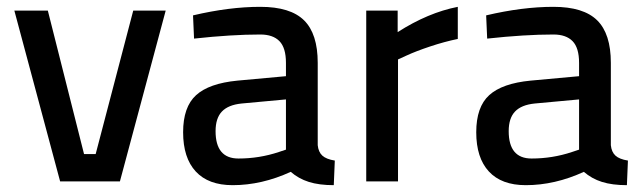

<svg xmlns="http://www.w3.org/2000/svg" viewBox="-20 -531 1881 562"><path d="M22 -500H120L226 -80H260L370 -500H465L331 0H156Z M516 -144Q516 -218 554 -252.5Q592 -287 675 -295L817 -308V-347Q817 -391 798 -410.5Q779 -430 742 -430Q658 -430 548 -418L545 -486Q651 -511 742 -511Q830 -511 870 -471.5Q910 -432 910 -347V-106Q912 -86 923.5 -75.5Q935 -65 960 -61L957 11Q914 11 884 1.5Q854 -8 831 -28Q746 11 661 11Q590 11 553 -29Q516 -69 516 -144ZM796 -86 817 -93V-240L687 -228Q648 -224 629.5 -204.5Q611 -185 611 -147Q611 -67 678 -67Q739 -67 796 -86Z M1052 -500H1144V-437Q1233 -494 1320 -511V-417Q1281 -409 1239 -395Q1197 -381 1169 -368L1145 -357V0H1052Z M1374 -144Q1374 -218 1412 -252.5Q1450 -287 1533 -295L1675 -308V-347Q1675 -391 1656 -410.5Q1637 -430 1600 -430Q1516 -430 1406 -418L1403 -486Q1509 -511 1600 -511Q1688 -511 1728 -471.5Q1768 -432 1768 -347V-106Q1770 -86 1781.5 -75.5Q1793 -65 1818 -61L1815 11Q1772 11 1742 1.5Q1712 -8 1689 -28Q1604 11 1519 11Q1448 11 1411 -29Q1374 -69 1374 -144ZM1654 -86 1675 -93V-240L1545 -228Q1506 -224 1487.5 -204.5Q1469 -185 1469 -147Q1469 -67 1536 -67Q1597 -67 1654 -86Z"/></svg>

Font: sheba-seeBold
Style: Regular
Weight: 600
Designer: Mohamed Galeb, the designers
Foundry: Kief Type Foundry
Version: Version 2.010; ttfautohint (v1.5.33-1714) -l 8 -r 50 -G 200 